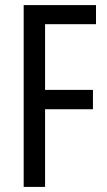

<svg xmlns="http://www.w3.org/2000/svg" viewBox="-20 -734 420 754"><path d="M157 0H73V-714H357V-639H157V-381H345V-305H157Z"/></svg>

Font: Noto Sans Myanmar ExtraCondensed
Style: Regular
Weight: 400
Width: 2
Designer: Monotype Design Team
Foundry: Monotype Imaging Inc.
Version: Version 2.107; ttfautohint (v1.8.4.7-5d5b)